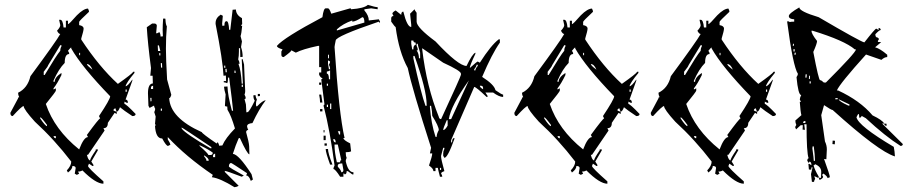

<svg xmlns="http://www.w3.org/2000/svg" viewBox="-20 -740 3824 804"><path d="M468.8 -272.5Q463.9 -281.2 463.9 -286.1Q455.1 -285.2 455.1 -277.3Q463.9 -272.5 468.8 -272.5ZM213.9 -161.1V-169.9H204.1Q206.1 -161.1 213.9 -161.1ZM176.8 -211.9V-216.8Q153.3 -249 148.4 -249V-244.1Q169.9 -211.9 176.8 -211.9ZM510.7 -355.5V-365.2H505.9V-355.5ZM367.2 -448.2Q357.4 -471.7 343.8 -471.7Q343.8 -465.8 367.2 -448.2ZM315.4 -508.8V-518.6H311.5V-508.8ZM311.5 -114.3Q331.1 -166 348.6 -166L343.8 -174.8Q394.5 -244.1 399.4 -244.1L394.5 -253.9Q441.4 -324.2 441.4 -336.9Q322.3 -460 278.3 -537.1V-541Q275.4 -541 264.6 -527.3L269.5 -518.6V-513.7Q251 -513.7 251 -476.6Q225.6 -451.2 204.1 -402.3V-397.5H209Q209 -416 237.3 -434.6V-425.8Q219.7 -389.6 204.1 -370.1V-365.2L213.9 -370.1V-360.4Q213.9 -356.4 171.9 -304.7Q208 -197.3 311.5 -114.3ZM167 -425.8Q217.8 -510.7 232.4 -527.3Q232.4 -538.1 237.3 -545.9V-550.8H232.4L181.6 -466.8Q181.6 -462.9 163.1 -439.5V-425.8ZM468.8 -272.5V-262.7L460 -267.6L431.6 -225.6Q431.6 -203.1 413.1 -203.1L418 -193.4L348.6 -91.8H343.8Q349.6 -68.4 357.4 -68.4Q357.4 -76.2 380.9 -110.4V-114.3H389.6V-110.4L362.3 -63.5L371.1 -49.8V-44.9H367.2L352.5 -54.7L348.6 -44.9Q348.6 -37.1 413.1 19.5V29.3Q380.9 29.3 325.2 -26.4Q317.4 -21.5 306.6 -21.5L311.5 -12.7L301.8 -7.8L293 -12.7L296.9 -36.1Q296.9 -44.9 283.2 -44.9Q283.2 -31.2 264.6 -17.6L259.8 -26.4Q278.3 -45.9 278.3 -63.5Q208 -155.3 126 -230.5Q79.1 -282.2 79.1 -295.9Q71.3 -295.9 33.2 -253.9Q23.4 -253.9 23.4 -267.6L55.7 -328.1Q55.7 -333 60.5 -333Q55.7 -341.8 55.7 -351.6Q95.7 -371.1 107.4 -420.9Q217.8 -570.3 232.4 -597.7Q225.6 -597.7 218.8 -611.3Q232.4 -626 232.4 -634.8L227.5 -657.2H232.4Q243.2 -657.2 246.1 -625H255.9V-653.3H264.6V-638.7Q269.5 -638.7 301.8 -675.8Q330.1 -704.1 348.6 -704.1L352.5 -694.3V-690.4Q311.5 -652.3 311.5 -648.4V-634.8Q330.1 -631.8 330.1 -620.1Q330.1 -611.3 320.3 -579.1V-574.2Q395.5 -460 473.6 -388.7Q533.2 -430.7 538.1 -439.5H543V-434.6Q508.8 -393.6 505.9 -378.9Q514.6 -378.9 534.2 -407.2V-402.3L505.9 -323.2Q515.6 -322.3 515.6 -309.6H510.7L501 -314.5V-304.7Q507.8 -304.7 547.9 -262.7Q547.9 -253.9 534.2 -253.9Q497.1 -278.3 482.4 -291Q475.6 -272.5 468.8 -272.5Z M961.9 43.9Q902.3 6.8 867.2 2L871.1 -7.8Q758.8 -84 682.6 -166V-156.2Q692.4 -141.6 693.4 -133.8L683.6 -128.9Q675.8 -128.9 659.2 -160.2H658.2Q631.8 -160.2 628.9 -214.8H633.8Q632.8 -218.8 629.9 -218.8H628.9L631.8 -252L626 -270.5Q629.9 -279.3 629.9 -284.2Q625 -293 625 -297.9L606.4 -288.1L601.6 -296.9L599.6 -349.6Q599.6 -389.6 620.1 -390.6L619.1 -422.9H609.4L612.3 -455.1Q598.6 -559.6 594.7 -626L617.2 -641.6H627Q635.7 -640.6 636.7 -632.8L633.8 -600.6H637.7L647.5 -605.5Q652.3 -597.7 652.3 -586.9L662.1 -587.9L661.1 -614.3Q661.1 -633.8 663.1 -662.1H671.9L672.9 -658.2Q673.8 -636.7 678.7 -629.9Q674.8 -587.9 674.8 -536.1Q674.8 -492.2 679.7 -407.2L697.3 -342.8Q693.4 -329.1 688.5 -329.1Q692.4 -246.1 825.2 -186.5Q825.2 -181.6 887.7 -138.7Q887.7 -143.6 892.6 -143.6Q897.5 -134.8 897.5 -129.9L911.1 -130.9Q923.8 -161.1 963.9 -202.1Q947.3 -257.8 932.6 -280.3L931.6 -293.9Q921.9 -293.9 921.9 -297.9L924.8 -344.7Q918.9 -363.3 918 -377L932.6 -377.9Q933.6 -340.8 951.2 -276.4H956.1Q953.1 -311.5 939.5 -415H934.6V-409.2Q934.6 -397.5 931.6 -391.6Q921.9 -395.5 917 -395.5V-400.4H926.8L925.8 -423.8L916 -422.9Q913.1 -486.3 882.8 -639.6V-643.6Q882.8 -665 904.3 -678.7L913.1 -673.8L910.2 -641.6L911.1 -631.8L919.9 -632.8V-635.7Q919.9 -651.4 928.7 -651.4Q937.5 -651.4 939.5 -615.2H944.3L954.1 -699.2L967.8 -700.2Q968.8 -676.8 993.2 -664.1L994.1 -640.6Q994.1 -635.7 989.3 -635.7Q989.3 -631.8 992.2 -631.8H994.1Q991.2 -599.6 987.3 -588.9L993.2 -566.4L989.3 -543Q996.1 -523.4 996.1 -502L986.3 -501L985.4 -538.1H980.5V-526.4Q980.5 -504.9 977.5 -491.2Q982.4 -483.4 983.4 -472.7H978.5Q989.3 -445.3 992.2 -389.6H997.1L992.2 -492.2H996.1L1002 -469.7L1006.8 -358.4Q1006.8 -350.6 1003.9 -343.8Q1008.8 -335 1008.8 -330.1Q1008.8 -325.2 1003.9 -325.2L1009.8 -302.7L1011.7 -269.5L1016.6 -270.5Q1023.4 -270.5 1046.9 -318.4Q1041 -326.2 1041 -340.8L1049.8 -341.8Q1050.8 -331.1 1055.7 -323.2Q1051.8 -314.5 1051.8 -304.7L1052.7 -294.9H1056.6Q1080.1 -319.3 1092.8 -320.3Q1064.5 -283.2 1037.1 -224.6Q1014.6 -222.7 1014.6 -210.9Q1015.6 -203.1 1019.5 -196.3Q1010.7 -194.3 1010.7 -186.5Q1022.5 -144.5 1023.4 -127.4Q1024.4 -110.4 1024.4 -93.8Q1015.6 -93.8 984.4 -162.1L979.5 -161.1Q966.8 -132.8 955.1 -95.7Q979.5 -93.8 1033.2 -10.7L1039.1 11.7L1030.3 17.6Q1022.5 -4.9 1011.7 -4.9H1010.7L1014.6 -14.6Q950.2 -57.6 947.3 -57.6Q938.5 -55.7 938.5 -43Q939.5 -38.1 1001 -4.9L992.2 0Q928.7 -24.4 920.9 -24.4L921.9 -19.5L979.5 38.1Q971.7 43 961.9 43.9ZM651.4 -526.4 645.5 -549.8H640.6L641.6 -526.4ZM651.4 -507.8V-517.6H646.5L647.5 -507.8ZM659.2 -457 658.2 -475.6H653.3L654.3 -457ZM923.8 -456.1 922.9 -465.8 918.9 -464.8V-456.1ZM929.7 -437.5 928.7 -452.1 923.8 -451.2 924.8 -437.5ZM966.8 -434.6 965.8 -444.3H961.9V-434.6ZM621.1 -367.2V-380.9Q612.3 -379.9 612.3 -373V-367.2ZM997.1 -376V-385.7L992.2 -384.8V-376ZM610.4 -315.4 614.3 -316.4V-330.1H609.4ZM1059.6 -336.9V-346.7H1068.4V-337.9ZM658.2 -276.4V-285.2H653.3V-276.4ZM865.2 -119.1V-124Q743.2 -206.1 740.2 -206.1L741.2 -201.2Q755.9 -180.7 861.3 -119.1ZM862.3 -90.8Q871.1 -91.8 871.1 -100.6Q853.5 -114.3 818.4 -130.9H813.5Q852.5 -96.7 852.5 -90.8ZM880.9 -82V-96.7Q872.1 -94.7 872.1 -87.9V-82ZM844.7 -66.4 854.5 -67.4Q853.5 -79.1 834 -89.8L835 -85Q844.7 -74.2 844.7 -66.4Z M1390.6 -612.3 1505.9 -645.5Q1505.9 -668 1497.1 -668Q1468.8 -649.4 1455.1 -649.4V-654.3Q1416 -640.6 1390.6 -617.2ZM1409.2 -18.6Q1418 -18.6 1418 -28.3L1413.1 -55.7Q1394.5 -55.7 1394.5 -46.9V-42Q1409.2 -26.4 1409.2 -18.6ZM1404.3 -60.5Q1404.3 -69.3 1409.2 -69.3L1394.5 -134.8H1380.9V-129.9Q1380.9 -103.5 1390.6 -60.5ZM1385.7 -143.6Q1385.7 -158.2 1376 -158.2V-153.3Q1377.9 -143.6 1385.7 -143.6ZM1404.3 -176.8V-190.4H1394.5Q1399.4 -181.6 1399.4 -176.8ZM1353.5 -292V-301.8H1348.6V-292ZM1367.2 -283.2V-306.6H1362.3V-283.2ZM1353.5 -380.9V-389.6H1348.6V-380.9ZM1362.3 -408.2V-445.3Q1353.5 -440.4 1348.6 -440.4V-431.6Q1357.4 -431.6 1357.4 -408.2ZM1362.3 -450.2Q1362.3 -460 1357.4 -468.8Q1362.3 -477.5 1362.3 -482.4L1353.5 -487.3V-473.6L1357.4 -450.2ZM1357.4 -496.1V-510.7H1353.5V-496.1ZM1418 0H1404.3Q1383.8 -32.2 1376 -32.2Q1376 -37.1 1380.9 -46.9Q1362.3 -192.4 1335 -296.9Q1335 -301.8 1338.9 -301.8L1325.2 -408.2Q1330.1 -408.2 1330.1 -413.1Q1323.2 -413.1 1316.4 -426.8V-436.5H1325.2V-459H1316.4V-547.9H1311.5Q1247.1 -534.2 1218.8 -519.5L1200.2 -529.3Q1200.2 -524.4 1168 -501Q1158.2 -501 1158.2 -510.7V-524.4L1163.1 -533.2Q1139.6 -540 1139.6 -547.9Q1168 -582 1330.1 -668Q1335 -705.1 1343.8 -705.1H1353.5Q1359.4 -705.1 1367.2 -682.6L1446.3 -705.1Q1450.2 -705.1 1450.2 -701.2Q1504.9 -705.1 1520.5 -719.7Q1550.8 -710 1561.5 -710V-701.2Q1557.6 -701.2 1534.2 -705.1L1505.9 -701.2V-696.3Q1524.4 -674.8 1524.4 -654.3L1566.4 -659.2L1571.3 -649.4V-645.5Q1566.4 -645.5 1566.4 -649.4Q1385.7 -587.9 1385.7 -570.3Q1380.9 -546.9 1380.9 -543Q1399.4 -262.7 1422.9 -162.1H1418Q1418 -153.3 1446.3 -139.6L1450.2 -106.4Q1443.4 -102.5 1427.7 -102.5Q1427.7 -86.9 1431.6 -79.1Q1427.7 -70.3 1427.7 -65.4Q1437.5 -18.6 1460 -18.6V-9.8H1455.1L1436.5 -23.4H1431.6Q1431.6 -9.8 1422.9 -9.8Q1422.9 -13.7 1418 -13.7ZM1372.1 -50.8H1362.3Q1343.8 -101.6 1343.8 -116.2H1353.5Q1353.5 -98.6 1372.1 -50.8ZM1348.6 -129.9H1338.9V-139.6H1348.6ZM1343.8 -153.3H1335V-171.9H1343.8ZM1338.9 -185.5H1335V-195.3H1338.9ZM1330.1 -273.4H1320.3V-283.2H1330.1ZM1330.1 -310.5H1320.3Q1320.3 -325.2 1316.4 -343.8H1325.2ZM1325.2 -384.8H1316.4V-394.5H1325.2Z M1715.8 -701.2Q1715.8 -698.2 1724.6 -686.5V-649.4Q1724.6 -625 1803.7 -566.4Q1899.4 -463.9 1933.6 -463.9Q1958 -514.6 1970.7 -519.5V-514.6Q1947.3 -465.8 1947.3 -455.1Q1977.5 -482.4 1980.5 -482.4L1989.3 -477.5Q2036.1 -550.8 2068.4 -575.2H2073.2V-561.5Q2040 -514.6 1999 -418Q2049.8 -385.7 2054.7 -362.3Q2081.1 -343.8 2086.9 -343.8V-334Q2070.3 -334 2044.9 -352.5H2012.7L2021.5 -338.9V-334H2017.6Q1973.6 -376 1965.8 -376L1869.1 -153.3V-143.6H1873Q1873 -162.1 1882.8 -162.1V-158.2Q1854.5 -79.1 1840.8 -79.1L1835.9 -87.9V-97.7Q1835.9 -107.4 1840.8 -116.2V-121.1H1835.9L1827.1 -87.9V-84Q1827.1 -73.2 1840.8 -23.4Q1827.1 -18.6 1827.1 -13.7Q1832 -4.9 1832 0H1822.3Q1813.5 -33.2 1813.5 -37.1H1803.7V-23.4H1794.9Q1794.9 -34.2 1776.4 -46.9Q1790 -85.9 1790 -97.7H1780.3L1785.2 -121.1Q1706.1 -367.2 1687.5 -455.1Q1650.4 -522.5 1636.7 -627Q1633.8 -627 1618.2 -649.4V-664.1Q1619.1 -672.9 1627.9 -672.9L1623 -682.6Q1623 -688.5 1636.7 -696.3L1660.2 -677.7Q1660.2 -691.4 1668.9 -691.4Q1684.6 -627 1702.1 -627V-635.7L1697.3 -682.6ZM1702.1 -570.3V-556.6L1706.1 -533.2H1710.9Q1710.9 -551.8 1720.7 -551.8V-561.5Q1710.9 -561.5 1710.9 -570.3ZM1724.6 -556.6V-547.9Q1729.5 -539.1 1729.5 -529.3H1724.6Q1734.4 -514.6 1734.4 -496.1H1739.3V-519.5Q1729.5 -549.8 1729.5 -556.6ZM1748 -538.1V-533.2Q1766.6 -377 1817.4 -251Q1819.3 -241.2 1827.1 -241.2Q1910.2 -420.9 1910.2 -426.8V-431.6Q1910.2 -443.4 1835.9 -477.5ZM1710.9 -505.9V-496.1Q1743.2 -347.7 1761.7 -296.9H1766.6V-301.8Q1766.6 -363.3 1715.8 -505.9ZM1975.6 -468.8Q1975.6 -461.9 1965.8 -450.2V-445.3H1970.7Q1970.7 -453.1 1980.5 -463.9V-468.8ZM1859.4 -241.2H1869.1L1943.4 -403.3Q1868.2 -297.9 1859.4 -241.2ZM1989.3 -380.9Q1989.3 -374 2002.9 -366.2V-371.1Q2002.9 -380.9 1994.1 -380.9ZM1780.3 -296.9V-292Q1785.2 -223.6 1803.7 -167H1808.6Q1808.6 -179.7 1817.4 -195.3Q1817.4 -210.9 1790 -254.9Q1790 -271.5 1785.2 -296.9ZM1850.6 -236.3Q1835.9 -203.1 1835.9 -195.3Q1843.8 -195.3 1854.5 -213.9V-236.3ZM1822.3 -37.1V-28.3H1827.1V-37.1Z M2579.1 -272.5Q2574.2 -281.2 2574.2 -286.1Q2565.4 -285.2 2565.4 -277.3Q2574.2 -272.5 2579.1 -272.5ZM2324.2 -161.1V-169.9H2314.5Q2316.4 -161.1 2324.2 -161.1ZM2287.1 -211.9V-216.8Q2263.7 -249 2258.8 -249V-244.1Q2280.3 -211.9 2287.1 -211.9ZM2621.1 -355.5V-365.2H2616.2V-355.5ZM2477.5 -448.2Q2467.8 -471.7 2454.1 -471.7Q2454.1 -465.8 2477.5 -448.2ZM2425.8 -508.8V-518.6H2421.9V-508.8ZM2421.9 -114.3Q2441.4 -166 2459 -166L2454.1 -174.8Q2504.9 -244.1 2509.8 -244.1L2504.9 -253.9Q2551.8 -324.2 2551.8 -336.9Q2432.6 -460 2388.7 -537.1V-541Q2385.7 -541 2375 -527.3L2379.9 -518.6V-513.7Q2361.3 -513.7 2361.3 -476.6Q2335.9 -451.2 2314.5 -402.3V-397.5H2319.3Q2319.3 -416 2347.7 -434.6V-425.8Q2330.1 -389.6 2314.5 -370.1V-365.2L2324.2 -370.1V-360.4Q2324.2 -356.4 2282.2 -304.7Q2318.4 -197.3 2421.9 -114.3ZM2277.3 -425.8Q2328.1 -510.7 2342.8 -527.3Q2342.8 -538.1 2347.7 -545.9V-550.8H2342.8L2292 -466.8Q2292 -462.9 2273.4 -439.5V-425.8ZM2579.1 -272.5V-262.7L2570.3 -267.6L2542 -225.6Q2542 -203.1 2523.4 -203.1L2528.3 -193.4L2459 -91.8H2454.1Q2460 -68.4 2467.8 -68.4Q2467.8 -76.2 2491.2 -110.4V-114.3H2500V-110.4L2472.7 -63.5L2481.4 -49.8V-44.9H2477.5L2462.9 -54.7L2459 -44.9Q2459 -37.1 2523.4 19.5V29.3Q2491.2 29.3 2435.5 -26.4Q2427.7 -21.5 2417 -21.5L2421.9 -12.7L2412.1 -7.8L2403.3 -12.7L2407.2 -36.1Q2407.2 -44.9 2393.6 -44.9Q2393.6 -31.2 2375 -17.6L2370.1 -26.4Q2388.7 -45.9 2388.7 -63.5Q2318.4 -155.3 2236.3 -230.5Q2189.5 -282.2 2189.5 -295.9Q2181.6 -295.9 2143.6 -253.9Q2133.8 -253.9 2133.8 -267.6L2166 -328.1Q2166 -333 2170.9 -333Q2166 -341.8 2166 -351.6Q2206.1 -371.1 2217.8 -420.9Q2328.1 -570.3 2342.8 -597.7Q2335.9 -597.7 2329.1 -611.3Q2342.8 -626 2342.8 -634.8L2337.9 -657.2H2342.8Q2353.5 -657.2 2356.4 -625H2366.2V-653.3H2375V-638.7Q2379.9 -638.7 2412.1 -675.8Q2440.4 -704.1 2459 -704.1L2462.9 -694.3V-690.4Q2421.9 -652.3 2421.9 -648.4V-634.8Q2440.4 -631.8 2440.4 -620.1Q2440.4 -611.3 2430.7 -579.1V-574.2Q2505.9 -460 2584 -388.7Q2643.6 -430.7 2648.4 -439.5H2653.3V-434.6Q2619.1 -393.6 2616.2 -378.9Q2625 -378.9 2644.5 -407.2V-402.3L2616.2 -323.2Q2626 -322.3 2626 -309.6H2621.1L2611.3 -314.5V-304.7Q2618.2 -304.7 2658.2 -262.7Q2658.2 -253.9 2644.5 -253.9Q2607.4 -278.3 2592.8 -291Q2585.9 -272.5 2579.1 -272.5Z M3150.4 -272.5Q3145.5 -281.2 3145.5 -286.1Q3136.7 -285.2 3136.7 -277.3Q3145.5 -272.5 3150.4 -272.5ZM2895.5 -161.1V-169.9H2885.7Q2887.7 -161.1 2895.5 -161.1ZM2858.4 -211.9V-216.8Q2835 -249 2830.1 -249V-244.1Q2851.6 -211.9 2858.4 -211.9ZM3192.4 -355.5V-365.2H3187.5V-355.5ZM3048.8 -448.2Q3039.1 -471.7 3025.4 -471.7Q3025.4 -465.8 3048.8 -448.2ZM2997.1 -508.8V-518.6H2993.2V-508.8ZM2993.2 -114.3Q3012.7 -166 3030.3 -166L3025.4 -174.8Q3076.2 -244.1 3081.1 -244.1L3076.2 -253.9Q3123 -324.2 3123 -336.9Q3003.9 -460 2960 -537.1V-541Q2957 -541 2946.3 -527.3L2951.2 -518.6V-513.7Q2932.6 -513.7 2932.6 -476.6Q2907.2 -451.2 2885.7 -402.3V-397.5H2890.6Q2890.6 -416 2918.9 -434.6V-425.8Q2901.4 -389.6 2885.7 -370.1V-365.2L2895.5 -370.1V-360.4Q2895.5 -356.4 2853.5 -304.7Q2889.6 -197.3 2993.2 -114.3ZM2848.6 -425.8Q2899.4 -510.7 2914.1 -527.3Q2914.1 -538.1 2918.9 -545.9V-550.8H2914.1L2863.3 -466.8Q2863.3 -462.9 2844.7 -439.5V-425.8ZM3150.4 -272.5V-262.7L3141.6 -267.6L3113.3 -225.6Q3113.3 -203.1 3094.7 -203.1L3099.6 -193.4L3030.3 -91.8H3025.4Q3031.2 -68.4 3039.1 -68.4Q3039.1 -76.2 3062.5 -110.4V-114.3H3071.3V-110.4L3043.9 -63.5L3052.7 -49.8V-44.9H3048.8L3034.2 -54.7L3030.3 -44.9Q3030.3 -37.1 3094.7 19.5V29.3Q3062.5 29.3 3006.8 -26.4Q2999 -21.5 2988.3 -21.5L2993.2 -12.7L2983.4 -7.8L2974.6 -12.7L2978.5 -36.1Q2978.5 -44.9 2964.8 -44.9Q2964.8 -31.2 2946.3 -17.6L2941.4 -26.4Q2960 -45.9 2960 -63.5Q2889.6 -155.3 2807.6 -230.5Q2760.7 -282.2 2760.7 -295.9Q2752.9 -295.9 2714.8 -253.9Q2705.1 -253.9 2705.1 -267.6L2737.3 -328.1Q2737.3 -333 2742.2 -333Q2737.3 -341.8 2737.3 -351.6Q2777.3 -371.1 2789.1 -420.9Q2899.4 -570.3 2914.1 -597.7Q2907.2 -597.7 2900.4 -611.3Q2914.1 -626 2914.1 -634.8L2909.2 -657.2H2914.1Q2924.8 -657.2 2927.7 -625H2937.5V-653.3H2946.3V-638.7Q2951.2 -638.7 2983.4 -675.8Q3011.7 -704.1 3030.3 -704.1L3034.2 -694.3V-690.4Q2993.2 -652.3 2993.2 -648.4V-634.8Q3011.7 -631.8 3011.7 -620.1Q3011.7 -611.3 3002 -579.1V-574.2Q3077.1 -460 3155.3 -388.7Q3214.8 -430.7 3219.7 -439.5H3224.6V-434.6Q3190.4 -393.6 3187.5 -378.9Q3196.3 -378.9 3215.8 -407.2V-402.3L3187.5 -323.2Q3197.3 -322.3 3197.3 -309.6H3192.4L3182.6 -314.5V-304.7Q3189.5 -304.7 3229.5 -262.7Q3229.5 -253.9 3215.8 -253.9Q3178.7 -278.3 3164.1 -291Q3157.2 -272.5 3150.4 -272.5Z M3418 4.9 3418.9 -20.5Q3418.9 -42 3392.6 -52.7Q3391.6 -47.9 3386.7 -47.9Q3391.6 -28.3 3408.2 -1V3.9ZM3392.6 -66.4V-71.3Q3392.6 -88.9 3387.7 -127H3382.8L3381.8 -118.2Q3387.7 -75.2 3387.7 -67.4V-66.4ZM3352.5 -224.6V-233.4Q3342.8 -233.4 3342.8 -225.6ZM3537.1 -297.9V-302.7L3492.2 -324.2Q3492.2 -316.4 3532.2 -297.9ZM3487.3 -324.2 3488.3 -329.1H3478.5L3477.5 -324.2ZM3375 -390.6V-399.4H3370.1V-390.6ZM3371.1 -409.2 3372.1 -422.9H3368.2L3367.2 -409.2ZM3357.4 -415 3358.4 -428.7H3353.5L3352.5 -415ZM3311.5 -510.7 3312.5 -519.5H3307.6L3306.6 -510.7ZM3307.6 -524.4V-534.2H3302.7V-524.4ZM3303.7 -547.9 3304.7 -556.6H3300.8L3299.8 -547.9ZM3438.5 -394.5Q3563.5 -519.5 3564.5 -533.2H3559.6Q3516.6 -570.3 3382.8 -611.3H3377.9Q3377.9 -598.6 3401.4 -568.4Q3401.4 -557.6 3385.7 -522.5Q3408.2 -404.3 3414.1 -404.3Q3419.9 -404.3 3429.7 -394.5ZM3388.7 21.5H3379.9L3376 -10.7L3382.8 -39.1H3377.9L3377 -29.3L3367.2 -30.3L3365.2 -53.7H3369.1L3377.9 -47.9Q3377.9 -62.5 3369.1 -63.5Q3369.1 -58.6 3365.2 -58.6L3360.4 -67.4Q3361.3 -77.1 3366.2 -77.1Q3357.4 -99.6 3357.4 -219.7H3347.7L3350.6 -196.3L3340.8 -197.3L3341.8 -215.8H3333L3313.5 -198.2L3309.6 -208L3314.5 -216.8Q3310.5 -225.6 3310.5 -235.4L3335.9 -257.8Q3332 -270.5 3329.1 -313.5H3334L3329.1 -323.2Q3330.1 -333 3335 -341.8Q3322.3 -342.8 3315.4 -417Q3321.3 -425.8 3321.3 -430.7Q3300.8 -461.9 3276.4 -647.5L3277.3 -651.4Q3286.1 -650.4 3286.1 -647.5Q3293 -649.4 3305.7 -649.4V-659.2Q3283.2 -660.2 3283.2 -672.9Q3283.2 -683.6 3327.1 -709Q3327.1 -692.4 3408.2 -668Q3586.9 -563.5 3599.6 -562.5Q3644.5 -620.1 3649.4 -620.1L3659.2 -614.3V-623Q3668 -622.1 3668 -614.3Q3662.1 -614.3 3645.5 -596.7Q3645.5 -583 3654.3 -583Q3660.2 -580.1 3660.2 -576.2Q3660.2 -573.2 3656.2 -569.3V-564.5L3669.9 -563.5L3644.5 -542Q3666 -536.1 3695.3 -510.7V-501Q3683.6 -501 3670.9 -489.3L3606.4 -511.7Q3497.1 -390.6 3484.4 -361.3H3489.3Q3582 -318.4 3633.8 -256.8Q3674.8 -237.3 3682.6 -222.7H3673.8L3760.7 -136.7Q3759.8 -128.9 3751 -128.9Q3687.5 -168.9 3605.5 -245.1L3587.9 -254.9Q3586.9 -247.1 3578.1 -247.1Q3578.1 -262.7 3575.2 -262.7Q3572.3 -262.7 3566.4 -249Q3574.2 -212.9 3722.7 -125Q3726.6 -105.5 3727.5 -85Q3659.2 -105.5 3466.8 -279.3Q3460.9 -279.3 3430.7 -299.8L3418.9 -257.8L3434.6 -147.5Q3442.4 -131.8 3442.4 -114.3L3440.4 -73.2L3430.7 -74.2Q3455.1 -6.8 3455.1 2L3445.3 5.9Q3445.3 -1 3427.7 -13.7Q3426.8 -8.8 3421.9 -8.8L3426.8 0Q3426.8 6.8 3412.1 13.7L3408.2 3.9H3403.3Q3394.5 -1 3389.6 -2L3393.6 8.8Q3388.7 16.6 3388.7 21.5ZM3475.6 -135.7 3465.8 -136.7 3466.8 -151.4 3476.6 -150.4ZM3692.4 -212.9Q3682.6 -213.9 3682.6 -222.7L3692.4 -221.7Z"/></svg>

Font: Blackcraft
Style: Regular
Weight: 400
Designer: GGBotNet
Foundry: GGBotNet
Version: 1.00